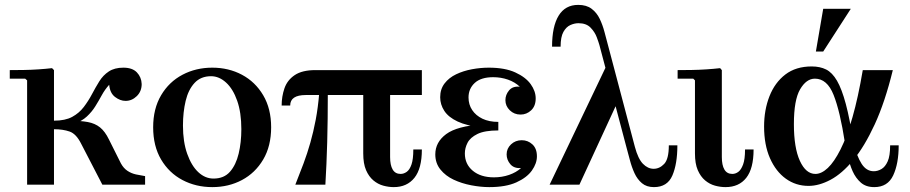

<svg xmlns="http://www.w3.org/2000/svg" viewBox="-20 -756 3724 786"><path d="M91 0V-427L83 -434H20V-469Q46 -469 76.5 -469.5Q107 -470 137 -472Q167 -474 193 -477L201 -469V0ZM399 0 312 -168Q292 -208 265 -217.5Q238 -227 201 -227V-262H263Q309 -262 339 -256.5Q369 -251 389.5 -234.5Q410 -218 426 -185L475 -87Q486 -67 502 -56.5Q518 -46 536.5 -42Q555 -38 574 -35V0ZM201 -238V-262Q247 -262 275.5 -277.5Q304 -293 323 -318Q342 -343 356.5 -370.5Q371 -398 386.5 -423Q402 -448 425.5 -463.5Q449 -479 485 -479Q522 -479 540.5 -459.5Q559 -440 560 -412Q560 -382 540 -362.5Q520 -343 494 -343Q472 -343 451 -359Q430 -375 427 -409Q409 -389 396.5 -366Q384 -343 370 -320.5Q356 -298 335.5 -279Q315 -260 283 -249Q251 -238 201 -238Z M849 -479Q916 -479 970.5 -450Q1025 -421 1057.5 -366Q1090 -311 1090 -235Q1090 -158 1057.5 -103Q1025 -48 970.5 -19Q916 10 849 10Q782 10 727 -19Q672 -48 639.5 -103Q607 -158 607 -235Q607 -311 639.5 -366Q672 -421 727 -450Q782 -479 849 -479ZM854 -25Q897 -25 921.5 -53Q946 -81 957 -127Q968 -173 968 -227Q968 -295 951 -343.5Q934 -392 905.5 -418Q877 -444 844 -444Q802 -444 776.5 -416.5Q751 -389 740 -343Q729 -297 729 -242Q729 -175 746.5 -126Q764 -77 792 -51Q820 -25 854 -25Z M1707 -367H1232Q1168 -367 1168 -324H1133Q1133 -361 1144.5 -394.5Q1156 -428 1186.5 -448.5Q1217 -469 1271 -469H1707ZM1577 -392V-113Q1577 -80 1587.5 -62Q1598 -44 1620 -44Q1633 -44 1645 -52.5Q1657 -61 1664.5 -82.5Q1672 -104 1672 -144H1707Q1707 -66 1676.5 -28Q1646 10 1592 10Q1571 10 1549 4Q1527 -2 1508.5 -17.5Q1490 -33 1478.5 -59.5Q1467 -86 1467 -128V-392ZM1287 -377H1322Q1322 -265 1319.5 -174Q1317 -83 1312 0H1189Q1207 -45 1222.5 -86.5Q1238 -128 1250.5 -172Q1263 -216 1272.5 -266Q1282 -316 1287 -377Z M1762 -124Q1762 -174 1806.5 -207Q1851 -240 1955 -247L1953 -234Q1891 -241 1853.5 -258.5Q1816 -276 1799 -302Q1782 -328 1782 -358Q1782 -391 1800 -414.5Q1818 -438 1847.5 -452Q1877 -466 1912 -472.5Q1947 -479 1981 -479Q2047 -479 2089.5 -459.5Q2132 -440 2152.5 -411.5Q2173 -383 2173 -353Q2173 -322 2154.5 -304.5Q2136 -287 2111 -287Q2085 -287 2067 -304.5Q2049 -322 2049 -346Q2049 -368 2064 -386Q2079 -404 2108 -401Q2088 -420 2059.5 -430Q2031 -440 1999 -440Q1949 -440 1923.5 -416.5Q1898 -393 1898 -357Q1898 -328 1913 -305.5Q1928 -283 1955 -270Q1982 -257 2020 -257V-222Q1964 -222 1934.5 -207.5Q1905 -193 1894 -171.5Q1883 -150 1883 -128Q1883 -84 1915.5 -57Q1948 -30 2002 -30Q2035 -30 2064 -40Q2093 -50 2113 -68Q2084 -66 2069 -84Q2054 -102 2054 -124Q2054 -148 2072 -165Q2090 -182 2116 -182Q2141 -182 2159.5 -165Q2178 -148 2178 -116Q2178 -87 2157.5 -58Q2137 -29 2094 -9.5Q2051 10 1983 10Q1948 10 1909 2.5Q1870 -5 1837 -20.5Q1804 -36 1783 -62Q1762 -88 1762 -124Z M2465 -492 2513 -349 2352 0H2230ZM2718 -161H2753Q2753 -85 2732.5 -37.5Q2712 10 2657 10Q2627 10 2608 -6Q2589 -22 2577.5 -47Q2566 -72 2558.5 -101Q2551 -130 2544 -155L2434 -571Q2431 -582 2423 -603.5Q2415 -625 2397.5 -643Q2380 -661 2348 -661Q2332 -661 2315 -653.5Q2298 -646 2286.5 -625.5Q2275 -605 2275 -565H2240Q2240 -648 2267 -692Q2294 -736 2347 -736Q2381 -736 2402 -720Q2423 -704 2435 -679Q2447 -654 2454.5 -625.5Q2462 -597 2469 -571L2579 -155Q2592 -106 2612 -85.5Q2632 -65 2656 -65Q2680 -65 2699 -85Q2718 -105 2718 -161Z M2950 10Q2929 10 2907 4Q2885 -2 2866.5 -17.5Q2848 -33 2836.5 -59.5Q2825 -86 2825 -128V-427L2818 -434H2754V-469Q2780 -469 2810.5 -469.5Q2841 -470 2871.5 -472Q2902 -474 2928 -477L2935 -469V-113Q2935 -80 2945.5 -62Q2956 -44 2978 -44Q2991 -44 3002.5 -52.5Q3014 -61 3022 -82.5Q3030 -104 3030 -144H3065Q3065 -66 3035 -28Q3005 10 2950 10Z M3290 5Q3238 5 3197 -24.5Q3156 -54 3132 -108.5Q3108 -163 3108 -238Q3108 -306 3130 -362Q3152 -418 3195 -451Q3238 -484 3303 -484Q3337 -484 3362 -471.5Q3387 -459 3406.5 -425.5Q3426 -392 3442.5 -330.5Q3459 -269 3474 -171H3439Q3419 -301 3392.5 -367.5Q3366 -434 3316 -434Q3281 -434 3255.5 -390.5Q3230 -347 3230 -248Q3230 -151 3254.5 -97.5Q3279 -44 3318 -44Q3343 -44 3369 -68.5Q3395 -93 3421 -144.5Q3447 -196 3470 -276.5Q3493 -357 3512 -469H3635Q3603 -338 3561 -247Q3519 -156 3473 -100.5Q3427 -45 3380 -20Q3333 5 3290 5ZM3559 10Q3525 10 3504 -8.5Q3483 -27 3470.5 -55Q3458 -83 3451.5 -114.5Q3445 -146 3439 -171H3474Q3488 -115 3507.5 -85Q3527 -55 3557 -55Q3573 -55 3588.5 -64Q3604 -73 3614 -95.5Q3624 -118 3624 -161H3659Q3659 -86 3636.5 -38Q3614 10 3559 10ZM3320 -545 3350 -720H3463L3350 -545Z"/></svg>

Font: Brygada 1918 SemiBold
Style: Regular
Weight: 600
Designer: Mateusz Machalski | Borys Kosmynka | Przemek Hoffer
Foundry: NIEPODLEGLA 2018
Version: Version 3.006